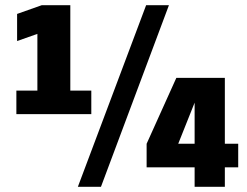

<svg xmlns="http://www.w3.org/2000/svg" viewBox="-20 -720 951 740"><path d="M43.1 -280V-370.8H124.1V-589.4L45.9 -561.8V-666.3L141 -700H251V-370.8H331.9V-280ZM280.1 0 543.2 -700H631.1L369.1 0ZM730.1 0V-75.1H545.1V-165.9L659.7 -420H846.6V-165.9H898.1V-75.1H846.6V0ZM666.9 -165.9H730.1V-353.9H741.9Z"/></svg>

Font: Trispace Thin
Style: Regular
Weight: 100
Designer: Tyler Finck
Foundry: Etcetera Type Company
Version: Version 1.210